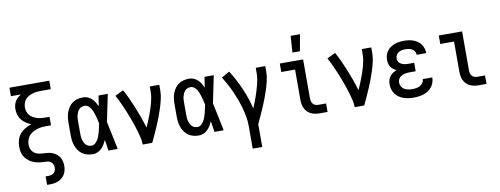

<svg xmlns="http://www.w3.org/2000/svg" viewBox="-73 -1163 4647 1784"><g transform="rotate(-10 2250.0 -270.5)"><path d="M250 215V135H276Q290 135 304 131.5Q318 128 328.5 118.5Q339 109 343.5 95.5Q348 82 348 68Q348 52 341.5 37.5Q335 23 322 14Q309 5 293.5 2.5Q278 0 262.5 0Q247 0 231.5 -1.5Q216 -3 200.5 -6Q185 -9 170.5 -14Q156 -19 142 -26.5Q128 -34 116 -44Q104 -54 93.5 -65.5Q83 -77 75.5 -91Q68 -105 63.5 -120Q59 -135 57.5 -150.5Q56 -166 56 -181Q56 -213 65.5 -244Q75 -275 96 -299.5Q117 -324 145 -340Q173 -356 203 -366Q178 -375 155 -390.5Q132 -406 115 -427Q98 -448 90 -475Q82 -502 82 -529Q82 -548 86.5 -567Q91 -586 101 -602.5Q111 -619 125.5 -632Q140 -645 157 -655H62V-735H438V-655H344Q324 -655 304 -653Q284 -651 265 -645Q246 -639 228 -629Q210 -619 197 -603.5Q184 -588 178 -569Q172 -550 172 -530Q172 -509 178 -490Q184 -471 197 -455.5Q210 -440 228 -430Q246 -420 265 -414Q284 -408 304 -406Q324 -404 344 -404H382V-324H344Q321 -324 298 -322Q275 -320 253 -313.5Q231 -307 210.5 -295.5Q190 -284 175 -267Q160 -250 152.5 -227.5Q145 -205 145 -182Q145 -160 153.5 -139.5Q162 -119 179 -105Q196 -91 218 -86Q240 -81 261.5 -80Q283 -79 305 -77Q327 -75 347.5 -67.5Q368 -60 386 -47Q404 -34 416 -15.5Q428 3 433 24.5Q438 46 438 68Q438 88 433.5 108.5Q429 129 418.5 147Q408 165 392 178.5Q376 192 357 200.5Q338 209 317 212Q296 215 276 215Z M720 8Q694 8 669 2Q644 -4 622.5 -18.5Q601 -33 586 -54Q571 -75 562 -99Q553 -123 549.5 -148.5Q546 -174 546 -200V-320Q546 -346 549.5 -371.5Q553 -397 562 -421Q571 -445 586 -466Q601 -487 622.5 -501.5Q644 -516 669 -522Q694 -528 720 -528Q742 -528 763 -519.5Q784 -511 800.5 -495.5Q817 -480 828.5 -461Q840 -442 850 -421Q853 -446 857 -470.5Q861 -495 865 -520H952Q938 -456 925.5 -391.5Q913 -327 899 -263Q914 -198 927 -132Q940 -66 954 0H867Q863 -26 859 -52Q855 -78 851 -103Q842 -83 830 -63Q818 -43 802 -27Q786 -11 764.5 -1.5Q743 8 720 8ZM720 -72Q739 -72 754.5 -85Q770 -98 780 -115Q790 -132 796.5 -150.5Q803 -169 808 -188Q813 -207 817 -226Q821 -245 825 -264Q821 -282 817 -300.5Q813 -319 807.5 -337.5Q802 -356 795.5 -373.5Q789 -391 779.5 -407.5Q770 -424 754.5 -436Q739 -448 720 -448Q706 -448 692 -443Q678 -438 668 -427.5Q658 -417 652 -404Q646 -391 642 -377Q638 -363 637 -348.5Q636 -334 636 -320V-200Q636 -186 637 -171.5Q638 -157 642 -143Q646 -129 652 -116Q658 -103 668 -92.5Q678 -82 692 -77Q706 -72 720 -72Z M1190 0Q1190 -33 1182.5 -64.5Q1175 -96 1166 -127.5Q1157 -159 1146.5 -190Q1136 -221 1124.5 -251.5Q1113 -282 1101 -312.5Q1089 -343 1076 -372.5Q1063 -402 1049 -431.5Q1035 -461 1019 -490L1098 -528Q1123 -483 1144 -436.5Q1165 -390 1184.5 -342Q1204 -294 1221 -246Q1238 -198 1252 -149Q1264 -174 1274.5 -200Q1285 -226 1295 -252Q1305 -278 1314 -304.5Q1323 -331 1330.5 -358Q1338 -385 1343 -412.5Q1348 -440 1348 -468V-520H1438V-468Q1438 -427 1428.5 -386Q1419 -345 1406.5 -305.5Q1394 -266 1379.5 -227.5Q1365 -189 1348.5 -151Q1332 -113 1315 -75Q1298 -37 1280 0Z M1720 8Q1694 8 1669 2Q1644 -4 1622.5 -18.5Q1601 -33 1586 -54Q1571 -75 1562 -99Q1553 -123 1549.5 -148.5Q1546 -174 1546 -200V-320Q1546 -346 1549.5 -371.5Q1553 -397 1562 -421Q1571 -445 1586 -466Q1601 -487 1622.5 -501.5Q1644 -516 1669 -522Q1694 -528 1720 -528Q1742 -528 1763 -519.5Q1784 -511 1800.5 -495.5Q1817 -480 1828.5 -461Q1840 -442 1850 -421Q1853 -446 1857 -470.5Q1861 -495 1865 -520H1952Q1938 -456 1925.5 -391.5Q1913 -327 1899 -263Q1914 -198 1927 -132Q1940 -66 1954 0H1867Q1863 -26 1859 -52Q1855 -78 1851 -103Q1842 -83 1830 -63Q1818 -43 1802 -27Q1786 -11 1764.5 -1.5Q1743 8 1720 8ZM1720 -72Q1739 -72 1754.5 -85Q1770 -98 1780 -115Q1790 -132 1796.5 -150.5Q1803 -169 1808 -188Q1813 -207 1817 -226Q1821 -245 1825 -264Q1821 -282 1817 -300.5Q1813 -319 1807.5 -337.5Q1802 -356 1795.5 -373.5Q1789 -391 1779.5 -407.5Q1770 -424 1754.5 -436Q1739 -448 1720 -448Q1706 -448 1692 -443Q1678 -438 1668 -427.5Q1658 -417 1652 -404Q1646 -391 1642 -377Q1638 -363 1637 -348.5Q1636 -334 1636 -320V-200Q1636 -186 1637 -171.5Q1638 -157 1642 -143Q1646 -129 1652 -116Q1658 -103 1668 -92.5Q1678 -82 1692 -77Q1706 -72 1720 -72Z M2190 215V0Q2190 -43 2182.5 -86Q2175 -129 2163.5 -170.5Q2152 -212 2137 -252.5Q2122 -293 2104.5 -332.5Q2087 -372 2066.5 -410Q2046 -448 2023 -485L2098 -528Q2126 -485 2150 -439.5Q2174 -394 2194.5 -347Q2215 -300 2232 -251Q2249 -202 2260 -152Q2271 -178 2281 -203.5Q2291 -229 2300 -255Q2309 -281 2317 -307Q2325 -333 2332 -359.5Q2339 -386 2343.5 -413.5Q2348 -441 2348 -468V-520H2438V-468Q2438 -427 2428.5 -386Q2419 -345 2406.5 -305.5Q2394 -266 2379.5 -227.5Q2365 -189 2348.5 -151Q2332 -113 2315 -75Q2298 -37 2280 0V215Z M2860 0Q2839 0 2818.5 -3.5Q2798 -7 2779 -16Q2760 -25 2745 -40Q2730 -55 2721 -74Q2712 -93 2708.5 -113.5Q2705 -134 2705 -155V-440H2575V-520H2795V-155Q2795 -141 2798 -127Q2801 -113 2810 -101.5Q2819 -90 2832.5 -85Q2846 -80 2860 -80H2934V0ZM2708 -600 2719 -756H2807L2779 -600Z M3190 0Q3190 -33 3182.5 -64.5Q3175 -96 3166 -127.5Q3157 -159 3146.5 -190Q3136 -221 3124.5 -251.5Q3113 -282 3101 -312.5Q3089 -343 3076 -372.5Q3063 -402 3049 -431.5Q3035 -461 3019 -490L3098 -528Q3123 -483 3144 -436.5Q3165 -390 3184.5 -342Q3204 -294 3221 -246Q3238 -198 3252 -149Q3264 -174 3274.5 -200Q3285 -226 3295 -252Q3305 -278 3314 -304.5Q3323 -331 3330.5 -358Q3338 -385 3343 -412.5Q3348 -440 3348 -468V-520H3438V-468Q3438 -427 3428.5 -386Q3419 -345 3406.5 -305.5Q3394 -266 3379.5 -227.5Q3365 -189 3348.5 -151Q3332 -113 3315 -75Q3298 -37 3280 0Z M3747 8Q3723 8 3699 5Q3675 2 3652 -6Q3629 -14 3609 -27.5Q3589 -41 3574.5 -60.5Q3560 -80 3553 -103.5Q3546 -127 3546 -151Q3546 -171 3551 -190.5Q3556 -210 3568 -226Q3580 -242 3597 -253Q3614 -264 3632 -272Q3617 -279 3603 -289.5Q3589 -300 3579.5 -314Q3570 -328 3566 -345Q3562 -362 3562 -379Q3562 -401 3568 -423Q3574 -445 3587.5 -463Q3601 -481 3619.5 -494Q3638 -507 3659 -514.5Q3680 -522 3702.5 -525Q3725 -528 3747 -528Q3769 -528 3791.5 -525Q3814 -522 3834.5 -514.5Q3855 -507 3873.5 -494.5Q3892 -482 3905 -464Q3918 -446 3925 -424.5Q3932 -403 3932 -381V-379H3842Q3842 -396 3833 -410.5Q3824 -425 3810 -433.5Q3796 -442 3780 -445Q3764 -448 3747 -448Q3731 -448 3714 -445Q3697 -442 3683 -433.5Q3669 -425 3660.5 -409.5Q3652 -394 3652 -378Q3652 -367 3655.5 -356Q3659 -345 3667 -337Q3675 -329 3685 -323.5Q3695 -318 3705.5 -315Q3716 -312 3727.5 -311Q3739 -310 3750 -310H3806V-230H3750Q3737 -230 3724 -229Q3711 -228 3698.5 -224.5Q3686 -221 3674.5 -215Q3663 -209 3654 -200Q3645 -191 3640.5 -178.5Q3636 -166 3636 -153Q3636 -133 3646 -115.5Q3656 -98 3672.5 -88.5Q3689 -79 3708.5 -75.5Q3728 -72 3747 -72Q3766 -72 3784.5 -75Q3803 -78 3819.5 -87Q3836 -96 3847 -112Q3858 -128 3858 -147H3948V-146Q3948 -123 3940.5 -100Q3933 -77 3918 -58Q3903 -39 3883 -26Q3863 -13 3840.5 -5.5Q3818 2 3794.5 5Q3771 8 3747 8Z M4360 0Q4339 0 4318.5 -3.5Q4298 -7 4279 -16Q4260 -25 4245 -40Q4230 -55 4221 -74Q4212 -93 4208.5 -113.5Q4205 -134 4205 -155V-440H4075V-520H4295V-155Q4295 -141 4298 -127Q4301 -113 4310 -101.5Q4319 -90 4332.5 -85Q4346 -80 4360 -80H4434V0Z"/></g></svg>

Font: Iosevka SS10 Medium
Style: Regular
Weight: 500
Monospace: yes
Designer: Belleve Invis
Foundry: Belleve Invis
Version: Version 28.0.6; ttfautohint (v1.8.4)